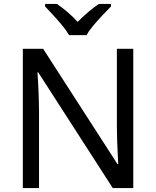

<svg xmlns="http://www.w3.org/2000/svg" viewBox="-20 -964 800 984"><path d="M663 0H558L176 -593H172Q174 -570 175.5 -538.5Q177 -507 178.5 -471.5Q180 -436 180 -399V0H97V-714H201L582 -123H586Q585 -139 583.5 -171Q582 -203 580.5 -241Q579 -279 579 -311V-714H663ZM334 -784Q321 -807 299 -833.5Q277 -860 253 -886Q229 -912 211 -931V-944H271Q297 -927 325 -903Q353 -879 378 -852Q405 -879 433 -903Q461 -927 487 -944H549V-931Q530 -912 505.5 -886Q481 -860 458.5 -833.5Q436 -807 424 -784Z"/></svg>

Font: Noto Sans Khmer
Style: Regular
Weight: 400
Designer: Danh Hong and the Monotype Design Team
Foundry: Monotype Imaging Inc.
Version: Version 2.003